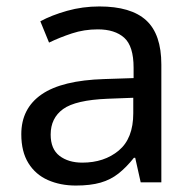

<svg xmlns="http://www.w3.org/2000/svg" viewBox="-20 -565 601 595"><path d="M288 -545Q386 -545 433 -502Q480 -459 480 -365V0H416L399 -76H395Q372 -47 347.5 -27.5Q323 -8 291.5 1Q260 10 215 10Q167 10 128.5 -7Q90 -24 68 -59.5Q46 -95 46 -149Q46 -229 109 -272.5Q172 -316 303 -320L394 -323V-355Q394 -422 365 -448Q336 -474 283 -474Q241 -474 203 -461.5Q165 -449 132 -433L105 -499Q140 -518 188 -531.5Q236 -545 288 -545ZM314 -259Q214 -255 175.5 -227Q137 -199 137 -148Q137 -103 164.5 -82Q192 -61 235 -61Q303 -61 348 -98.5Q393 -136 393 -214V-262Z"/></svg>

Font: uhindi05
Style: Book
Weight: 400
Designer: Jelle Bosma - Monotype Design Team
Foundry: Monotype Imaging Inc.
Version: Version 2.003